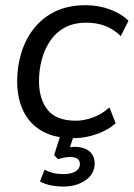

<svg xmlns="http://www.w3.org/2000/svg" viewBox="-20 -515 507 728"><path d="M258.3 8.9Q186.2 8.9 138.9 -18.3Q91.7 -45.5 68.3 -94.4Q45 -143.3 45 -207.2Q45 -260.6 60.1 -312.1Q75.3 -363.6 106.9 -404.9Q138.5 -446.2 187.8 -470.8Q237.2 -495.3 305 -495.3Q353.5 -495.3 397.1 -479.2Q440.8 -463.1 467.2 -436L437.8 -378.1Q412.6 -403.4 380 -416.2Q347.5 -429 307.7 -429Q259.4 -429 225.1 -410.1Q190.9 -391.2 169.5 -358.9Q148.1 -326.7 138 -287.6Q127.9 -248.5 127.9 -207.6Q127.9 -139.5 160.6 -98.4Q193.4 -57.3 267.9 -57.3Q298.5 -57.3 332.4 -69.6Q366.3 -82 394.9 -107.7L418.6 -47.8Q399.6 -30.2 372.9 -17.4Q346.2 -4.7 316.5 2.1Q286.8 8.9 258.3 8.9ZM219.3 192.3Q193.5 192.3 170.2 187.1Q146.8 181.9 131.5 172.9L148.7 128.6Q166.2 137.1 182.4 141.1Q198.5 145.1 221.1 145.1Q248.7 145.1 265.8 135.2Q282.9 125.4 282.9 106.2Q282.9 94.1 274.1 87.2Q265.4 80.4 247.9 80.4Q237.8 80.4 227 81.9Q216.2 83.5 200.1 88.5L185.2 73.2L214.8 -20H265.9L241.4 55.5L217.3 49.2Q229.8 45.8 241.6 43.8Q253.3 41.8 263.3 41.8Q286.1 41.8 303 49Q319.9 56.2 329.4 70.4Q338.9 84.7 338.9 104.6Q338.9 143.9 305 168.1Q271.1 192.3 219.3 192.3Z"/></svg>

Font: Nunito Sans 12pt ExtraLight
Style: Italic
Weight: 200
Italic angle: -9°
Designer: Vernon Adams
Foundry: Vernon Adams
Version: Version 3.101;gftools[0.9.27]